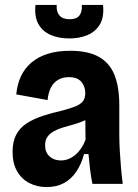

<svg xmlns="http://www.w3.org/2000/svg" viewBox="-20 -746 559 779"><path d="M169 13Q131 13 99.5 -3Q68 -19 49.5 -51Q31 -83 31 -130Q31 -171 45.5 -199Q60 -227 87.5 -245Q115 -263 152.5 -275.5Q190 -288 235 -298Q264 -306 284 -313.5Q304 -321 315 -333.5Q326 -346 326 -369Q326 -395 310 -414Q294 -433 259 -433Q234 -433 215.5 -422Q197 -411 186.5 -390.5Q176 -370 173 -340L46 -363Q50 -405 65.5 -437.5Q81 -470 108.5 -493Q136 -516 175 -528Q214 -540 265 -540Q336 -540 380 -516Q424 -492 444 -443Q464 -394 464 -320V-200Q464 -170 466 -134.5Q468 -99 471 -64.5Q474 -30 478 0H355Q349 -29 345.5 -59Q342 -89 339 -121H321Q310 -80 289.5 -49.5Q269 -19 239 -3Q209 13 169 13ZM227 -95Q243 -95 258 -101Q273 -107 286 -118Q299 -129 309.5 -144.5Q320 -160 327 -179L326 -282L354 -277Q339 -264 319.5 -255.5Q300 -247 278.5 -241Q257 -235 236.5 -229Q216 -223 199.5 -214Q183 -205 173 -191.5Q163 -178 163 -156Q163 -128 181 -111.5Q199 -95 227 -95ZM124 -726H210Q208 -699 221 -683.5Q234 -668 263 -668Q291 -668 302.5 -683.5Q314 -699 312 -726H398Q403 -676 385 -646.5Q367 -617 334.5 -603.5Q302 -590 261 -590Q218 -590 185 -604.5Q152 -619 135.5 -649Q119 -679 124 -726Z"/></svg>

Font: Bricolage Grotesque SemiCondensed
Style: Bold
Weight: 700
Width: 4
Designer: Mathieu Triay
Foundry: Atelier Triay
Version: Version 1.001;gftools[0.9.33.dev8+g029e19f]